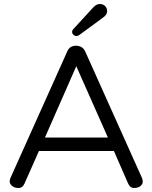

<svg xmlns="http://www.w3.org/2000/svg" viewBox="-20 -941 767 966"><path d="M206.1 -249H522.9L363.8 -607.9ZM624 -19 553.2 -181.2H175.8L104 -19Q94.2 4.9 73.5 4.9Q52.7 4.9 40.8 -5.6Q28.8 -16.1 28.8 -27.3Q28.8 -38.6 33.2 -46.9L318.8 -683.1Q330.6 -710.9 362.5 -710.9Q394.5 -710.9 408.2 -683.1L693.8 -46.9Q698.2 -38.6 698.2 -26.6Q698.2 -14.6 686.5 -4.9Q674.8 4.9 654.5 4.9Q634.3 4.9 624 -19ZM350.1 -795.9 449.2 -903.8Q465.3 -920.9 481.7 -920.9Q498 -920.9 508.5 -910.9Q519 -900.9 519 -883.5Q519 -866.2 495.1 -850.1L377.9 -764.2Q371.1 -759.8 363.8 -759.8Q356.4 -759.8 349.6 -765.9Q342.8 -772 342.8 -780.3Q342.8 -788.6 350.1 -795.9Z"/></svg>

Font: Nunito-Regular
Style: Regular
Weight: 400
Designer: Vernon Adams
Foundry: newtypography
Version: Version 3.000